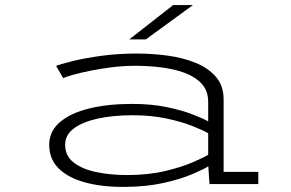

<svg xmlns="http://www.w3.org/2000/svg" viewBox="-20 -722 1140 753"><path d="M463 11Q376.5 11 311.2 -7.2Q246 -25.5 209.5 -62Q173 -98.5 173 -154Q173 -207.5 215.2 -243.2Q257.5 -279 330.8 -296.8Q404 -314.5 498 -314.5Q573 -314.5 632.5 -302.2Q692 -290 733.5 -274Q775 -258 796.5 -246V-321.5Q796.5 -366 770.8 -393.8Q745 -421.5 702.8 -436.8Q660.5 -452 610.2 -458Q560 -464 511 -464Q467 -464 421.2 -458.5Q375.5 -453 335 -444.8Q294.5 -436.5 266 -428.5Q237.5 -420.5 228 -415.5L200 -463.5Q219 -471 265.2 -482.5Q311.5 -494 376.8 -503Q442 -512 517.5 -512Q576.5 -512 636.5 -504Q696.5 -496 746.2 -476Q796 -456 826.5 -421Q857 -386 857 -332V-48H993V0H801.5L797 -69.5Q778.5 -58 733.5 -38.8Q688.5 -19.5 620 -4.2Q551.5 11 463 11ZM478.5 -35.5Q561.5 -35.5 627.5 -51.2Q693.5 -67 737 -86Q780.5 -105 796.5 -115V-199.5Q776.5 -211 734.5 -227.8Q692.5 -244.5 633 -257.2Q573.5 -270 500.5 -270Q422.5 -270 362.8 -256.8Q303 -243.5 269.2 -218Q235.5 -192.5 235.5 -154.5Q235.5 -110.5 269.2 -84.5Q303 -58.5 358.2 -47Q413.5 -35.5 478.5 -35.5ZM552 -567.5H487L659 -702H736.5Z"/></svg>

Font: Trispace Expanded ExtraLight
Style: Regular
Weight: 200
Width: 7
Designer: Tyler Finck
Foundry: Etcetera Type Company
Version: Version 1.210; ttfautohint (v1.8.3)